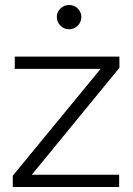

<svg xmlns="http://www.w3.org/2000/svg" viewBox="-20 -747 531 767"><path d="M31 -45 382 -472H39V-521H457V-476L107 -49H456V0H31ZM207 -679Q207 -699 221.5 -713Q236 -727 256 -727Q276 -727 290.5 -713Q305 -699 305 -679Q305 -659 290.5 -644.5Q276 -630 256 -630Q236 -630 221.5 -644.5Q207 -659 207 -679Z"/></svg>

Font: Rising Sun Light
Style: Regular
Weight: 300
Designer: Matt McInerney, Pablo Impallari, Rodrigo Fuenzalida (Raleway font), Stephen Hutchings (Greek), Cristiano Sobral (main ch
Foundry: The Rising Sun Project Authors
Version: Version 4.327; ttfautohint (v1.8.4.7-5d5b-dirty)